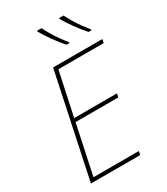

<svg xmlns="http://www.w3.org/2000/svg" viewBox="-229 -1050 997 1148"><g transform="rotate(-30 269.0 -476.0)"><path d="M47 0 198 -714H538L533 -689H220L156 -389H451L446 -364H151L79 -25H392L387 0ZM488 -792Q458 -825 427.5 -867.5Q397 -910 377 -945V-952H407Q418 -930 435 -901Q452 -872 472 -845Q492 -818 508 -798V-792ZM335 -792Q306 -825 275.5 -867.5Q245 -910 225 -945V-952H255Q266 -930 283 -901Q300 -872 319.5 -845Q339 -818 356 -798V-792Z"/></g></svg>

Font: Noto Sans Disp Thin
Style: Italic
Weight: 100
Italic angle: -12°
Designer: Monotype Design Team
Foundry: Monotype Imaging Inc.
Version: Version 2.000;GOOG;noto-source:20170915:90ef993387c0